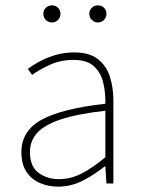

<svg xmlns="http://www.w3.org/2000/svg" viewBox="-20 -686 526 718"><path d="M198 12Q161 12 129.5 -1.5Q98 -15 79 -43.5Q60 -72 60 -117Q60 -197 136 -238.5Q212 -280 374 -298Q375 -337 366.5 -375Q358 -413 332 -437.5Q306 -462 256 -462Q205 -462 164 -442.5Q123 -423 100 -406L84 -428Q99 -440 125 -454.5Q151 -469 185 -479.5Q219 -490 258 -490Q314 -490 346 -465Q378 -440 391 -399Q404 -358 404 -310V0H378L374 -64H372Q335 -34 290.5 -11Q246 12 198 12ZM200 -16Q244 -16 285 -37Q326 -58 374 -98V-272Q269 -260 207.5 -239.5Q146 -219 119 -189Q92 -159 92 -118Q92 -63 124.5 -39.5Q157 -16 200 -16ZM174 -602Q161 -602 151.5 -611.5Q142 -621 142 -634Q142 -648 151.5 -657Q161 -666 174 -666Q188 -666 197 -657Q206 -648 206 -634Q206 -621 197 -611.5Q188 -602 174 -602ZM346 -602Q333 -602 323.5 -611.5Q314 -621 314 -634Q314 -648 323.5 -657Q333 -666 346 -666Q360 -666 369 -657Q378 -648 378 -634Q378 -621 369 -611.5Q360 -602 346 -602Z"/></svg>

Font: Source Sans Variable
Style: Regular
Weight: 200
Designer: Paul D. Hunt
Foundry: Adobe Systems Incorporated
Version: Version 3.006;hotconv 1.0.111;makeotfexe 2.5.65597